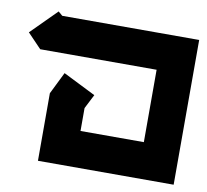

<svg xmlns="http://www.w3.org/2000/svg" viewBox="-74 -559 675 627"><g transform="rotate(10 264.0 -246.0)"><path d="M72 -492 86 -480H540V0H90V-224L126 -297L234 -243L210 -196V-120H420V-360H34L-12 -408Z"/></g></svg>

Font: SOV_raksil
Style: bold
Weight: 700
Version: Version 1.00